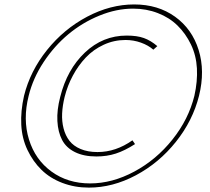

<svg xmlns="http://www.w3.org/2000/svg" viewBox="-20 -835 952 870"><path d="M580.1 -199.2 591.8 -182.1Q545.4 -152.3 504.9 -139.2Q464.4 -126 417 -126Q359.4 -126 319.6 -145.8Q279.8 -165.5 261.2 -201.2Q242.7 -236.8 240 -286.6Q237.3 -336.4 252.9 -396Q283.7 -520 364.7 -596.9Q445.8 -673.8 554.2 -673.8Q601.1 -673.8 632.1 -662.6Q663.1 -651.4 692.9 -626L674.8 -609.9Q651.9 -629.9 618.7 -641.8Q585.4 -653.8 548.8 -653.8Q496.6 -653.8 450 -632.3Q403.3 -610.8 368.9 -574.5Q334.5 -538.1 310.1 -492.4Q285.6 -446.8 272.9 -396Q263.2 -356.4 261.5 -320.8Q259.8 -285.2 268.1 -252.9Q276.4 -220.7 294.7 -197Q313 -173.3 345.5 -159.7Q377.9 -146 421.9 -146Q504.9 -146 580.1 -199.2ZM860.8 -400.9Q875.5 -466.3 872.3 -525.1Q869.1 -584 845.2 -633.5Q821.3 -683.1 784.4 -719.2Q747.6 -755.4 695.3 -775.6Q643.1 -795.9 583 -795.9Q507.8 -795.9 430.7 -764.4Q353.5 -732.9 289.8 -679.9Q226.1 -627 177.7 -553.7Q129.4 -480.5 109.9 -400.9Q83 -294.4 111.3 -202.9Q139.6 -111.3 213.4 -57.6Q287.1 -3.9 388.2 -3.9Q488.8 -3.9 588.6 -57.6Q688.5 -111.3 761.5 -202.9Q834.5 -294.4 860.8 -400.9ZM881.8 -400.9Q853.5 -288.1 777.1 -192.4Q700.7 -96.7 595.7 -40.8Q490.7 15.1 382.8 15.1Q318.4 15.1 262.7 -6.1Q207 -27.3 168.2 -65.2Q129.4 -103 104.5 -155.3Q79.6 -207.5 76.4 -269.5Q73.2 -331.5 88.9 -400.9Q116.7 -513.2 193.1 -608.4Q269.5 -703.6 374.8 -759.3Q480 -814.9 587.9 -814.9Q695.8 -814.9 773.2 -759.3Q850.6 -703.6 880.1 -608.4Q909.7 -513.2 881.8 -400.9Z"/></svg>

Font: Sinkin Sans 100 Thin Italic
Style: Regular
Weight: 100
Italic angle: -112°
Designer: Keith Bates
Foundry: K-Type
Version: Sinkin Sans (version 1.0)  by Keith Bates   •   © 2014   www